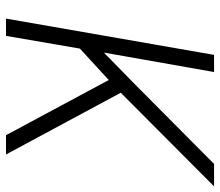

<svg xmlns="http://www.w3.org/2000/svg" viewBox="-68 -684 751 656"><g transform="rotate(90 308.0 -355.5)"><path d="M252.9 -351.1 145.5 -252.4 102.1 0H43L167 -710.9H225.6L159.2 -334.5L270 -442.9L539.6 -710.9H616.2L296.4 -392.1L507.3 0H441.4Z"/></g></svg>

Font: TypoPRO Roboto Mono
Style: Italic
Weight: 300
Designer: Google
Version: Version 2.000986; 2015; ttfautohint (v1.3)